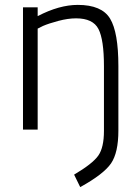

<svg xmlns="http://www.w3.org/2000/svg" viewBox="-20 -530 574 785"><path d="M134 0H74V-500H134V-464Q222 -510 298 -510Q396 -510 430 -454Q464 -398 464 -260V4Q464 94 434 138Q404 182 308 235L283 184Q359 139 382 106Q405 73 405 5V-259Q405 -368 382.5 -411.5Q360 -455 291 -455Q258 -455 218.5 -444.5Q179 -434 156 -424L134 -413Z"/></svg>

Font: Titillium Web[RUS by Daymarius]
Style: Regular
Weight: 300
Designer: Cyrillization by Daymarius
Foundry: Cyrillization by Daymarius
Version: Version 1.002 September 12, 2018